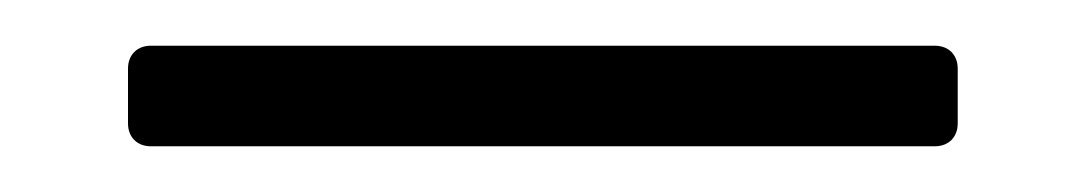

<svg xmlns="http://www.w3.org/2000/svg" viewBox="-20 -64 475 84"><path d="M46 0H389C395 0 399 -4 399 -10V-34C399 -40 395 -44 389 -44H46C40 -44 36 -40 36 -34V-10C36 -4 40 0 46 0Z"/></svg>

Font: Barlow Semi Condensed Light
Style: Regular
Weight: 300
Width: 4
Designer: Jeremy Tribby
Foundry: Tribby Type
Version: Version 1.422;hotconv 1.0.109;makeotfexe 2.5.65596